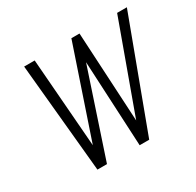

<svg xmlns="http://www.w3.org/2000/svg" viewBox="-123 -680 837 819"><g transform="rotate(-30 295.5 -270.5)"><path d="M136 0H183L323 -421L344 0H391L591 -537H543L384 -99L360 -541H320L171 -100L137 -537H85Z"/></g></svg>

Font: Secuela Light
Style: Italic
Weight: 300
Italic angle: -8°
Designer: Fernando Haro
Foundry: deFharo
Version: Version 1.708